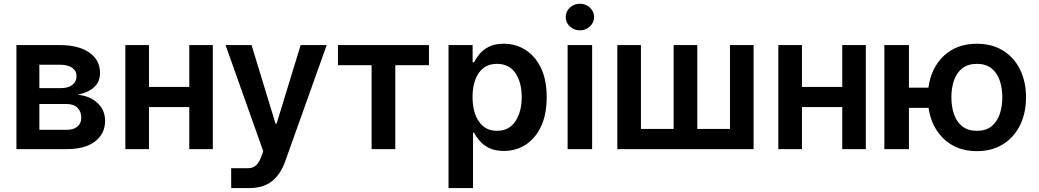

<svg xmlns="http://www.w3.org/2000/svg" viewBox="-20 -782 5449 1007"><path d="M66.1 0V-545.5H295.1Q391.7 -545.5 448.2 -506.6Q504.6 -467.7 504.6 -398.8Q504.6 -352.6 472.8 -324Q441.1 -295.5 386.4 -285.2Q450.6 -279.5 490.9 -242.4Q531.2 -205.3 531.2 -148.1Q531.2 -80.6 478.7 -40.3Q426.1 0 330.3 0ZM186.4 -101.2H330.3Q365.8 -101.2 386 -118.1Q406.2 -134.9 406.2 -164.1Q406.2 -197.8 386 -217.2Q365.8 -236.5 330.3 -236.5H186.4ZM186.4 -319.6H297.6Q336.6 -319.6 359 -336.5Q381.4 -353.3 381.4 -382.5Q381.4 -410.5 358.3 -426.5Q335.2 -442.5 295.1 -442.5H186.4Z M761.4 -545.5V-326H972.7V-545.5H1096.2V0H972.7V-220.5H761.4V0H637.4V-545.5Z M1286.2 204.5H1192.5V100.1H1283Q1305 99.8 1321.4 86.5Q1337.7 73.2 1349.8 40.8L1360.8 11.4L1163 -545.5H1299.4L1425.1 -133.5H1430.8L1556.8 -545.5H1693.5L1475.1 66.1Q1452.1 131.4 1406.8 168Q1361.5 204.5 1286.2 204.5Z M1752.5 -440V-545.5H2229.8V-440H2053.3V0H1929V-440Z M2332.4 204.5V-545.5H2458.8V-455.3H2466.3Q2476.2 -475.1 2494.1 -497.7Q2512.1 -520.2 2543.1 -536.4Q2574.2 -552.6 2622.2 -552.6Q2685.4 -552.6 2736.3 -520.2Q2787.3 -487.9 2817.3 -425.4Q2847.3 -362.9 2847.3 -272Q2847.3 -182.2 2817.8 -119.3Q2788.4 -56.5 2737.6 -23.4Q2686.8 9.6 2622.5 9.6Q2575.6 9.6 2544.7 -6Q2513.8 -21.7 2495.2 -43.9Q2476.6 -66.1 2466.3 -85.9H2460.9V204.5ZM2458.5 -272.7Q2458.5 -193.5 2491.8 -144.7Q2525.2 -95.9 2586.6 -95.9Q2650.2 -95.9 2683.2 -146Q2716.3 -196 2716.3 -272.7Q2716.3 -349.1 2683.6 -398.1Q2650.9 -447.1 2586.6 -447.1Q2524.5 -447.1 2491.5 -399.7Q2458.5 -352.3 2458.5 -272.7Z M2957 0V-545.5H3085.6V0ZM3021.7 -622.9Q2990.8 -622.9 2968.9 -643.3Q2947.1 -663.7 2947.1 -692.5Q2947.1 -721.6 2968.9 -742Q2990.8 -762.4 3021.7 -762.4Q3052.2 -762.4 3074 -742Q3095.9 -721.6 3095.9 -692.5Q3095.9 -663.7 3074 -643.3Q3052.2 -622.9 3021.7 -622.9Z M3217.7 -545.5H3341.6V-105.8H3513.1V-545.5H3637.1V-105.8H3808.6V-545.5H3932.5V0H3217.7Z M4186.1 -545.5V-326H4397.4V-545.5H4521V0H4397.4V-220.5H4186.1V0H4062.1V-545.5Z M4747.2 -545.5V-322.1H4849.4Q4863.3 -426.5 4930.6 -489.5Q4997.9 -552.6 5103.7 -552.6Q5182.5 -552.6 5240.2 -517Q5297.9 -481.5 5329.5 -418.3Q5361.2 -355.1 5361.2 -271.7Q5361.2 -188.2 5329.5 -124.6Q5297.9 -61.1 5240.2 -25.2Q5182.5 10.7 5103.7 10.7Q4998.9 10.7 4932 -51.7Q4865.1 -114 4850.1 -216.3H4747.2V0H4618.3V-545.5ZM5103.7 -95.9Q5150.6 -95.9 5179.9 -119.3Q5209.2 -142.8 5223 -182.5Q5236.9 -222.3 5236.9 -271.7Q5236.9 -321 5223 -360.6Q5209.2 -400.2 5179.9 -423.7Q5150.6 -447.1 5103.7 -447.1Q5056.8 -447.1 5027.2 -423.8Q4997.5 -400.6 4983.7 -361Q4969.8 -321.4 4969.8 -271.7Q4969.8 -222.3 4983.7 -182.4Q4997.5 -142.4 5027.2 -119.1Q5056.8 -95.9 5103.7 -95.9Z"/></svg>

Font: Inter Zeller Semi Bold
Style: Regular
Weight: 600
Designer: Rasmus Andersson; Joe Bland
Foundry: zeller
Version: Version 3.015;git-dec3a8cb1